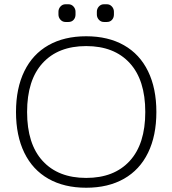

<svg xmlns="http://www.w3.org/2000/svg" viewBox="-20 -865 808 900"><path d="M254 -797V-810Q254 -824 263.5 -834.5Q273 -845 287 -845H301Q315 -845 324.5 -834.5Q334 -824 334 -810V-797Q334 -782 325 -772Q316 -762 301 -762H287Q273 -762 263.5 -772.5Q254 -783 254 -797ZM434 -797V-810Q434 -824 443.5 -834.5Q453 -845 467 -845H481Q495 -845 504.5 -834.5Q514 -824 514 -810V-797Q514 -782 505 -772Q496 -762 481 -762H467Q453 -762 443.5 -772.5Q434 -783 434 -797ZM55 -340Q55 -451 94 -531Q133 -611 207 -653Q281 -695 384 -695Q487 -695 561 -653Q635 -611 674 -531Q713 -451 713 -340Q713 -229 674 -149Q635 -69 561 -27Q487 15 384 15Q281 15 207 -27Q133 -69 94 -149Q55 -229 55 -340ZM661 -340Q661 -490 588 -569.5Q515 -649 384 -649Q253 -649 180 -569.5Q107 -490 107 -340Q107 -190 180 -110.5Q253 -31 384 -31Q515 -31 588 -110.5Q661 -190 661 -340Z"/></svg>

Font: Mitr ExtraLight
Style: Regular
Weight: 250
Designer: Thanarat Vachiruckul
Foundry: Cadson Demak Co.,Ltd.
Version: Version 1.000